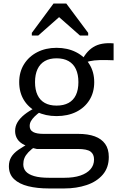

<svg xmlns="http://www.w3.org/2000/svg" viewBox="-20 -816 673 1080"><path d="M619 -477Q573 -479 540.5 -478Q508 -477 485.5 -472Q463 -467 448 -455L433 -459Q446 -491 464 -514Q482 -537 504.5 -551Q527 -565 555.5 -570Q584 -575 619 -572ZM298 -163Q236 -163 188.5 -186.5Q141 -210 114.5 -253Q88 -296 88 -354Q88 -411 115 -454.5Q142 -498 189.5 -522.5Q237 -547 298 -547Q360 -547 408 -522.5Q456 -498 483 -454.5Q510 -411 510 -354Q510 -296 483 -253Q456 -210 408.5 -186.5Q361 -163 298 -163ZM298 -222Q338 -222 365.5 -237Q393 -252 407 -281.5Q421 -311 421 -354Q421 -397 407 -427Q393 -457 365.5 -472.5Q338 -488 298 -488Q259 -488 232 -472.5Q205 -457 191 -427Q177 -397 177 -354Q177 -311 191 -281.5Q205 -252 232 -237Q259 -222 298 -222ZM254 244Q189 244 138.5 231.5Q88 219 59 191.5Q30 164 30 119Q30 90 43 68Q56 46 83 27Q110 8 151 -13L181 6Q155 24 139.5 40.5Q124 57 117.5 73Q111 89 111 108Q111 132 125.5 148.5Q140 165 172 174.5Q204 184 257 184H342Q395 184 432 171.5Q469 159 489 136Q509 113 509 81Q509 51 489 36.5Q469 22 418 22H189H187Q145 13 117.5 -0.5Q90 -14 77.5 -34Q65 -54 65 -79Q65 -106 78.5 -128.5Q92 -151 117.5 -171.5Q143 -192 179 -210L209 -189Q188 -174 174.5 -160.5Q161 -147 154 -134.5Q147 -122 147 -107Q147 -84 166.5 -73.5Q186 -63 224 -63H419Q475 -63 513 -49Q551 -35 571.5 -6.5Q592 22 592 67Q592 127 558 166.5Q524 206 467 225Q410 244 342 244ZM353 -796H281L159 -631V-616H195L348 -751L279 -749L430 -616H476V-631Z"/></svg>

Font: Roboto Serif
Style: Regular
Weight: 400
Designer: Greg Gazdowicz
Foundry: Commercial Type
Version: Version 1.008